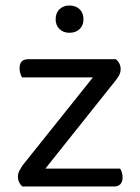

<svg xmlns="http://www.w3.org/2000/svg" viewBox="-20 -677 509 697"><path d="M93 0H61Q54 -6 49.5 -15.5Q45 -25 45 -35Q45 -47 50.5 -57.5Q56 -68 63 -78L370 -462H401Q409 -455 413.5 -446Q418 -437 418 -426Q418 -415 413 -405Q408 -395 399 -384ZM390 -462V-396H60Q57 -401 54 -410Q51 -419 51 -429Q51 -446 59 -454Q67 -462 81 -462ZM67 0V-65H416Q419 -61 422 -52.5Q425 -44 425 -33Q425 -17 417 -8.5Q409 0 394 0ZM283 -607Q283 -585 269 -571.5Q255 -558 232 -558Q210 -558 196 -571.5Q182 -585 182 -607Q182 -630 196 -643.5Q210 -657 232 -657Q255 -657 269 -643.5Q283 -630 283 -607Z"/></svg>

Font: Baloo Paaji 2
Style: Regular
Weight: 400
Designer: Shuchita Grover, Noopur Datye and Ek Type
Foundry: Ek Type
Version: Version 1.700